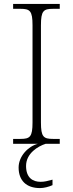

<svg xmlns="http://www.w3.org/2000/svg" viewBox="-20 -734 374 980"><path d="M47 0H173C123 13 75 64 75 121C75 187 114 226 184 226C204 226 228 220 248 211V183C221 190 208 194 187 194C149 194 113 175 113 113C113 48 175 12 213 0H285V-25H251C202 -25 189 -35 189 -109V-605C189 -679 202 -689 251 -689H285V-714H47V-689H84C133 -689 146 -679 146 -605V-109C146 -35 133 -25 84 -25H47Z"/></svg>

Font: Noto Serif Telugu ExtraLight
Style: Regular
Weight: 200
Designer: Jelle Bosma - Monotype Design Team
Foundry: Monotype Imaging Inc.
Version: Version 2.005